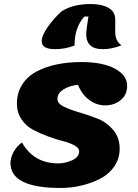

<svg xmlns="http://www.w3.org/2000/svg" viewBox="-20 -908 685 953"><path d="M254 -664Q187 -664 187 -703Q187 -732 218 -775.5Q249 -819 285 -851Q340 -888 432 -888Q485 -888 518.5 -869Q552 -850 552 -811V-748Q552 -705 583 -683Q536 -664 489 -664Q408 -664 408 -739Q408 -758 419 -826H399Q350 -773 350 -682Q303 -664 254 -664ZM281 25Q32 25 32 -99Q32 -125 47 -153Q62 -181 89 -201Q147 -97 270 -97Q303 -97 338 -112.5Q373 -128 373 -157Q373 -173 350 -186Q327 -199 293 -207.5Q259 -216 218.5 -231Q178 -246 144 -264Q110 -282 87 -315.5Q64 -349 64 -393Q64 -447 90 -488Q116 -529 161.5 -553Q207 -577 263 -588.5Q319 -600 384 -600Q489 -600 550 -567.5Q611 -535 611 -482Q611 -437 579 -411Q547 -385 502 -385Q460 -385 424 -411Q388 -437 367 -487Q325 -483 295 -464Q265 -445 265 -417Q265 -394 297 -378.5Q329 -363 374 -350Q419 -337 464.5 -319Q510 -301 542 -263Q574 -225 574 -170Q574 -119 545.5 -79.5Q517 -40 471.5 -18Q426 4 377.5 14.5Q329 25 281 25Z"/></svg>

Font: Lemonada
Style: Bold
Weight: 700
Designer: Mohamed Gaber (Arabic), Eduardo Tunni (Latin)
Foundry: Kief Type Foundry
Version: Version 4.004